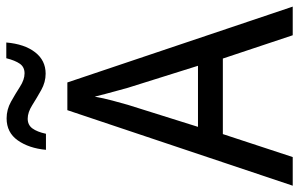

<svg xmlns="http://www.w3.org/2000/svg" viewBox="-190 -760 950 610"><g transform="rotate(-90 285.0 -455.0)"><path d="M478 0 404 -222H164L91 0H0L240 -716H328L569 0ZM311 -524Q308 -535 302.5 -555Q297 -575 291.5 -595.5Q286 -616 283 -629Q278 -601 270.5 -573Q263 -545 257 -524L187 -301H381ZM114 -784Q119 -838 144 -873.5Q169 -909 214 -909Q242 -909 267 -895Q292 -881 314.5 -866.5Q337 -852 357 -852Q377 -852 387.5 -867Q398 -882 405 -910H455Q450 -852 424 -818.5Q398 -785 356 -785Q329 -785 304 -799Q279 -813 256 -827.5Q233 -842 213 -842Q193 -842 182 -827Q171 -812 165 -784Z"/></g></svg>

Font: Noto Sans Myanmar SemiCondensed
Style: Regular
Weight: 400
Width: 4
Designer: Monotype Design Team
Foundry: Monotype Imaging Inc.
Version: Version 2.107; ttfautohint (v1.8.4.7-5d5b)